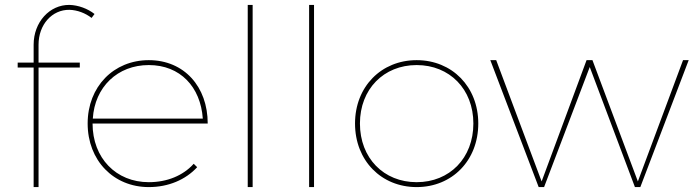

<svg xmlns="http://www.w3.org/2000/svg" viewBox="-20 -762 2825 782"><path d="M263 -722C295 -721 327 -709 353 -689L365 -705C337 -727 299 -741 263 -742C182 -743 117 -672 117 -580V-507H52V-487H117V0H137V-487H305V-507H137V-580C137 -662 192 -723 263 -722Z M586 -20C453 -20 357 -118 357 -259H826C826 -409 730 -517 586 -517C443 -517 337 -409 337 -259C337 -108 443 0 586 0C666 0 736 -30 783 -81L769 -95C726 -47 661 -20 586 -20ZM586 -497C714 -497 797 -408 806 -279H358C366 -408 459 -497 586 -497Z M989 -742V0H1009V-742Z M1239 -742V0H1259V-742Z M1677 -517C1533 -517 1426 -409 1426 -259C1426 -108 1533 0 1677 0C1821 0 1928 -108 1928 -259C1928 -409 1821 -517 1677 -517ZM1677 -497C1811 -497 1908 -399 1908 -259C1908 -118 1811 -20 1677 -20C1543 -20 1446 -118 1446 -259C1446 -399 1543 -497 1677 -497Z M1977 -517 2174 0H2196L2382 -489L2566 0H2588L2785 -517H2762L2578 -23L2393 -517H2369L2186 -23L2001 -517Z"/></svg>

Font: Montserrat Thin
Style: Regular
Weight: 250
Designer: Julieta Ulanovsky
Foundry: Julieta Ulanovsky
Version: Version 4.000